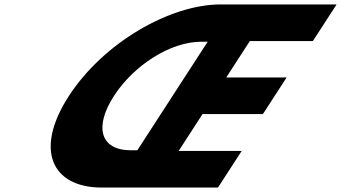

<svg xmlns="http://www.w3.org/2000/svg" viewBox="-20 -845 1536 865"><path d="M1105.5 -660H1389.5L1496.4 -825H973.4C746.4 -825 446 -653 289.9 -412C133.8 -171 212 0 439 0H962L1068.9 -165H784.9L892.4 -331H1164.4L1271.3 -496H999.3ZM915.6 -657 598.8 -168H569.8C429.8 -168 404.1 -275 493.5 -413C582.2 -550 746.6 -657 886.6 -657Z"/></svg>

Font: Hussar
Style: BdWodka
Weight: 700
Foundry: Cannot Into Space Fonts
Version: Version 2.00